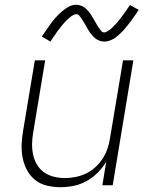

<svg xmlns="http://www.w3.org/2000/svg" viewBox="-20 -771 640 799"><path d="M232 8Q203 8 175.5 1.5Q148 -5 127 -21.5Q106 -38 93 -62Q80 -86 74.5 -113Q69 -140 70 -168.5Q71 -197 76 -226L125 -520H168L118 -219Q114 -196 113.5 -172.5Q113 -149 118 -126.5Q123 -104 134.5 -85Q146 -66 164 -53.5Q182 -41 204.5 -35.5Q227 -30 251 -30Q272 -30 294.5 -34.5Q317 -39 338 -49Q359 -59 377 -75.5Q395 -92 407.5 -111.5Q420 -131 427.5 -153Q435 -175 438 -197L492 -520H535L449 0H406L422 -98Q407 -73 386 -52Q365 -31 339.5 -17Q314 -3 286.5 2.5Q259 8 232 8ZM414 -598Q406 -598 399 -600Q392 -602 385.5 -605.5Q379 -609 374 -613.5Q369 -618 364 -623.5Q359 -629 355 -634.5Q351 -640 347.5 -646Q344 -652 340.5 -658.5Q337 -665 333 -671.5Q329 -678 325 -684.5Q321 -691 317.5 -696Q314 -701 309.5 -706.5Q305 -712 297 -712Q293 -712 288.5 -710Q284 -708 280.5 -706Q277 -704 273 -700.5Q269 -697 264.5 -693Q260 -689 257.5 -687Q255 -685 252.5 -682Q250 -679 247.5 -676Q245 -673 242 -670Q239 -667 236.5 -663.5Q234 -660 231 -656Q228 -652 224.5 -648Q221 -644 218 -639.5Q215 -635 211.5 -630Q208 -625 204.5 -620Q201 -615 197.5 -609.5Q194 -604 190 -598L154 -619Q160 -628 166 -636.5Q172 -645 177.5 -653Q183 -661 188 -668Q193 -675 198 -681.5Q203 -688 208 -693.5Q213 -699 217.5 -704Q222 -709 227 -714Q232 -719 239 -724.5Q246 -730 252 -734.5Q258 -739 265.5 -743Q273 -747 281 -749Q289 -751 297 -751Q305 -751 312 -749Q319 -747 325.5 -743.5Q332 -740 337 -735.5Q342 -731 347 -725.5Q352 -720 356 -714Q360 -708 363.5 -702Q367 -696 370.5 -690Q374 -684 378 -677Q382 -670 385.5 -664Q389 -658 393 -653Q397 -648 401.5 -642Q406 -636 414 -636Q418 -636 422.5 -638.5Q427 -641 430.5 -643Q434 -645 438 -648Q442 -651 446.5 -655.5Q451 -660 453 -662Q455 -664 457.5 -667Q460 -670 463 -672.5Q466 -675 468.5 -678.5Q471 -682 474 -685.5Q477 -689 480 -693Q483 -697 486 -701Q489 -705 492.5 -709.5Q496 -714 499.5 -719Q503 -724 506.5 -729Q510 -734 513.5 -739.5Q517 -745 521 -750L557 -730Q551 -720 545 -711.5Q539 -703 533.5 -695.5Q528 -688 523 -681Q518 -674 512.5 -667.5Q507 -661 502.5 -655Q498 -649 493 -644Q488 -639 483.5 -634.5Q479 -630 472 -624Q465 -618 459 -613.5Q453 -609 445 -605.5Q437 -602 429.5 -600Q422 -598 414 -598Z"/></svg>

Font: Iosevka SS04 XLt Ex
Style: Italic
Weight: 200
Width: 7
Italic angle: -9°
Monospace: yes
Designer: Belleve Invis
Foundry: Belleve Invis
Version: Version 19.0.0; ttfautohint (v1.8.4)